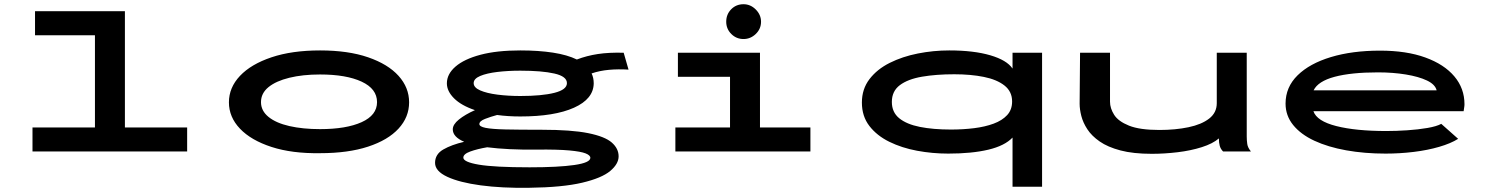

<svg xmlns="http://www.w3.org/2000/svg" viewBox="-20 -718 7040 910"><path d="M134 0V-114H430V-551H146V-665H572V-114H867V0Z M1497 8Q1364 10 1267 -21.5Q1170 -53 1117.5 -108Q1065 -163 1065 -233Q1065 -303 1117.5 -358.5Q1170 -414 1267 -446.5Q1364 -479 1497 -479Q1630 -479 1724.5 -446.5Q1819 -414 1869 -358.5Q1919 -303 1919 -233Q1919 -163 1869 -108.5Q1819 -54 1724.5 -23Q1630 8 1497 8ZM1497 -106Q1621 -106 1694 -139Q1767 -172 1767 -234Q1767 -297 1694 -331Q1621 -365 1497 -365Q1415 -365 1351.5 -349.5Q1288 -334 1252.5 -305Q1217 -276 1217 -234Q1217 -193 1252.5 -164Q1288 -135 1351.5 -120.5Q1415 -106 1497 -106Z M2446 -166Q2388 -166 2336 -173Q2306 -165 2279 -154.5Q2252 -144 2252 -130Q2252 -118 2281.5 -112Q2311 -106 2376 -104.5Q2441 -103 2548 -103Q2688 -103 2767.5 -87Q2847 -71 2879.5 -42.5Q2912 -14 2912 23Q2912 59 2872 92.5Q2832 126 2739 148Q2646 170 2488 172Q2359 174 2258.5 160.5Q2158 147 2100 120Q2042 93 2042 54Q2042 13 2081 -9.5Q2120 -32 2180 -46Q2126 -69 2126 -105Q2126 -128 2155 -151.5Q2184 -175 2231 -196Q2166 -218 2132 -252Q2098 -286 2098 -323Q2098 -367 2139 -402.5Q2180 -438 2257.5 -458.5Q2335 -479 2446 -479Q2533 -479 2601 -468.5Q2669 -458 2714 -436Q2761 -454 2814 -462Q2867 -470 2936 -468L2959 -388Q2910 -391 2866 -387Q2822 -383 2784 -370Q2794 -349 2794 -323Q2793 -249 2700.5 -207.5Q2608 -166 2446 -166ZM2446 -263Q2548 -263 2607.5 -278Q2667 -293 2667 -324Q2667 -356 2607.5 -369.5Q2548 -383 2446 -383Q2388 -383 2337.5 -377Q2287 -371 2256 -358Q2225 -345 2225 -324Q2225 -303 2256 -289.5Q2287 -276 2337.5 -269.5Q2388 -263 2446 -263ZM2176 29Q2176 50 2250 62.5Q2324 75 2490 75Q2627 75 2702.5 64Q2778 53 2778 30Q2778 18 2755.5 9Q2733 0 2678 -5Q2623 -10 2526 -9Q2456 -8 2396 -11Q2336 -14 2289 -20Q2242 -12 2209 0Q2176 12 2176 29Z M3181 0V-114H3440V-354H3193V-468H3582V-114H3821V0ZM3504 -533Q3470 -533 3446 -557Q3422 -581 3422 -615Q3422 -650 3445.5 -674Q3469 -698 3504 -698Q3537 -698 3562 -673Q3587 -648 3587 -615Q3587 -581 3562 -557Q3537 -533 3504 -533Z M4779 167V-66Q4742 -27 4664 -8.5Q4586 10 4474 10Q4399 10 4326.5 -3.5Q4254 -17 4195 -46Q4136 -75 4100.5 -121Q4065 -167 4065 -232Q4065 -296 4101 -343Q4137 -390 4197 -420Q4257 -450 4330.5 -464.5Q4404 -479 4479 -479Q4595 -479 4673.5 -456Q4752 -433 4779 -393V-468H4919V167ZM4487 -104Q4545 -104 4597 -110.5Q4649 -117 4689.5 -132Q4730 -147 4753.5 -172.5Q4777 -198 4777 -237Q4777 -284 4741 -312.5Q4705 -341 4643 -353.5Q4581 -366 4503 -366Q4417 -366 4350 -354.5Q4283 -343 4245 -314.5Q4207 -286 4207 -235Q4207 -186 4242 -157.5Q4277 -129 4340 -116.5Q4403 -104 4487 -104Z M5439 11Q5351 11 5290.5 -5Q5230 -21 5192 -47.5Q5154 -74 5133.5 -105.5Q5113 -137 5105 -168.5Q5097 -200 5097 -226L5099 -468H5241V-236Q5241 -205 5260.5 -174Q5280 -143 5331 -122.5Q5382 -102 5475 -102Q5551 -102 5613 -115Q5675 -128 5711 -156Q5747 -184 5747 -229V-468H5889V-71Q5889 -53 5891.5 -35.5Q5894 -18 5909 0H5777Q5765 -12 5761 -27Q5757 -42 5757 -62Q5728 -37 5676 -20.5Q5624 -4 5561.5 3.5Q5499 11 5439 11Z M6547 10Q6447 10 6360.5 -5.5Q6274 -21 6209.5 -51Q6145 -81 6109 -125.5Q6073 -170 6073 -227Q6073 -305 6130 -361Q6187 -417 6288 -447.5Q6389 -478 6521 -478Q6646 -478 6735.5 -445.5Q6825 -413 6873 -356Q6921 -299 6921 -224Q6921 -216 6919.5 -208Q6918 -200 6917 -191H6205Q6221 -144 6313.5 -120.5Q6406 -97 6551 -97Q6598 -97 6650 -100.5Q6702 -104 6745.5 -111.5Q6789 -119 6811 -131L6891 -60Q6856 -38 6801 -22Q6746 -6 6680.5 2Q6615 10 6547 10ZM6206 -290H6789Q6782 -318 6743 -336.5Q6704 -355 6643 -365Q6582 -375 6511 -375Q6384 -375 6305.5 -354Q6227 -333 6206 -290Z"/></svg>

Font: Inconsolata UltraExpanded ExtraBold
Style: Regular
Weight: 800
Width: 9
Monospace: yes
Designer: Raph Levien, Cyreal, Brenton Simpson
Foundry: Raph Levien, Cyreal, Google
Version: Version 3.001; ttfautohint (v1.8.2.53-6de2)